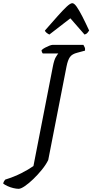

<svg xmlns="http://www.w3.org/2000/svg" viewBox="-143 -986 580 1206"><path d="M-26 200Q-40 200 -59 195.5Q-78 191 -95.5 183Q-113 175 -123 167Q-121 158 -117 151.5Q-113 145 -110 142Q-55 125 -9.5 102Q36 79 67 57L189 -568Q197 -610 208 -628Q219 -646 223 -650H126Q123 -653 120.5 -659Q118 -665 118 -671Q126 -679 140 -686.5Q154 -694 167 -699Q180 -704 186 -704H381Q383 -700 388 -690.5Q393 -681 391 -668L343 -655Q310 -647 296.5 -628Q283 -609 275 -569L160 19Q146 48 120.5 79.5Q95 111 66.5 138.5Q38 166 13 183Q-12 200 -26 200ZM167 -769Q157 -774 149 -780.5Q141 -787 139 -794Q183 -844 217 -882.5Q251 -921 275 -943.5Q299 -966 311 -966Q323 -966 338.5 -944Q354 -922 374 -883Q394 -844 417 -794Q412 -787 406 -779.5Q400 -772 388 -769L299 -871Z"/></svg>

Font: Texturina Medium 12pt Medium
Style: Italic
Weight: 500
Italic angle: -11°
Version: Version 1.002